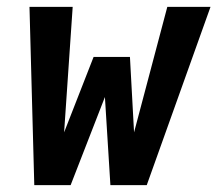

<svg xmlns="http://www.w3.org/2000/svg" viewBox="-20 -540 640 560"><path d="M408 0H302L286 -257L186 0H80L66 -520H192L167 -154L253 -374H359L371 -154L468 -520H594Z"/></svg>

Font: Iosevka XBd Ex Obl
Style: Regular
Weight: 800
Width: 7
Italic angle: -9°
Monospace: yes
Designer: Belleve Invis
Foundry: Belleve Invis
Version: Version 32.5.0; ttfautohint (v1.8.4)